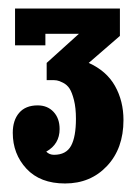

<svg xmlns="http://www.w3.org/2000/svg" viewBox="-20 -764 323 448"><path d="M131.8 -335.9Q73.7 -335.9 41.7 -370.4Q9.8 -404.8 9.8 -454.1Q9.8 -483.4 24.7 -500.7Q39.6 -518.1 67.9 -518.1Q90.8 -518.1 105 -502.9Q119.1 -487.8 119.1 -462.9Q119.1 -427.7 87.9 -410.2Q95.2 -402.8 106 -402.8Q134.3 -402.8 145.8 -423.8Q157.2 -444.8 157.2 -486.8Q157.2 -512.2 152.6 -530.5Q147.9 -548.8 142.1 -557.6Q136.2 -566.4 127 -571Q117.7 -575.7 112.5 -576.4Q107.4 -577.1 100.1 -577.1H88.9V-617.2L164.1 -685.1H85.9V-658.2H15.1V-744.1H259.8V-680.2L187 -617.2Q228.5 -598.6 248.3 -563.5Q268.1 -528.3 268.1 -483.9Q268.1 -417.5 229.7 -376.7Q191.4 -335.9 131.8 -335.9Z"/></svg>

Font: Margherita Black
Style: Regular
Weight: 900
Designer: James Puckett
Foundry: Dunwich Type Founders
Version: Version 1.008;hotconv 1.0.109;makeotfexe 2.5.65596